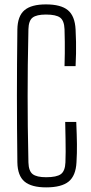

<svg xmlns="http://www.w3.org/2000/svg" viewBox="-20 -824 403 851"><path d="M184.5 6.5Q119.5 6.5 88.8 -19.2Q58 -45 57 -104.5Q56 -186 55.5 -258.2Q55 -330.5 55 -399.5Q55 -468.5 55.5 -540.8Q56 -613 57 -693.5Q58 -753 88.5 -778.8Q119 -804.5 183.5 -804.5Q250 -804.5 281 -778.8Q312 -753 315 -693.5Q316.5 -663.5 317 -638Q317.5 -612.5 317 -587Q316.5 -561.5 315 -531H266Q267 -562 267.2 -587.5Q267.5 -613 267.2 -638.5Q267 -664 266 -694.5Q264.5 -732.5 246.5 -746Q228.5 -759.5 183.5 -759.5Q142 -759.5 124.5 -746Q107 -732.5 106 -694.5Q104 -605.5 103.2 -534.8Q102.5 -464 102.5 -399.2Q102.5 -334.5 103.2 -264Q104 -193.5 106 -104Q107 -66 124.8 -52.2Q142.5 -38.5 184.5 -38.5Q231 -38.5 249.8 -52.2Q268.5 -66 270 -104Q271 -127 271 -151.2Q271 -175.5 270.5 -207.2Q270 -239 269 -283.5H318Q320.5 -225 321 -185.5Q321.5 -146 319 -104.5Q316 -45 284.2 -19.2Q252.5 6.5 184.5 6.5Z"/></svg>

Font: Big Shoulders Text ExtraLight
Style: Regular
Weight: 250
Version: Version 2.002